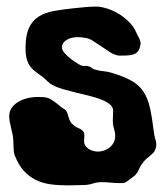

<svg xmlns="http://www.w3.org/2000/svg" viewBox="-20 -538 496 580"><path d="M448.2 -84Q446.3 -79.6 442.4 -75.7Q438.5 -71.8 433.8 -67.9Q429.2 -64 424.1 -59.8Q418.9 -55.7 414.1 -49.8Q405.8 -40 400.6 -28.3Q395.5 -16.6 389.2 -9.8Q389.2 -9.3 384.5 -5.6Q379.9 -2 374.3 2Q368.7 5.9 364.3 9.3Q359.9 12.7 360.8 12.2Q356.4 14.6 351.3 14.9Q346.2 15.1 339.8 15.1Q328.1 15.1 314.5 13.7Q300.8 12.2 287.1 12.2Q273.4 12.2 259.8 16.6Q246.1 21 231.9 21Q219.7 21 208 21.5Q196.3 22 184.1 22Q155.8 22 131.6 18.6Q107.4 15.1 87.4 5.1Q67.4 -4.9 51.5 -22.5Q35.6 -40 24.9 -67.9Q22.5 -73.7 21.7 -80.8Q21 -87.9 20.8 -95.7Q20.5 -103.5 20.3 -111.6Q20 -119.6 19 -127Q15.1 -146.5 11.5 -160.6Q7.8 -174.8 7.8 -187Q7.8 -200.2 14.6 -210.9Q21.5 -221.7 33.4 -229.2Q45.4 -236.8 61.3 -241Q77.1 -245.1 95.2 -245.1Q105 -245.1 111.6 -244.6Q118.2 -244.1 124.8 -241.9Q131.3 -239.7 138.9 -234.6Q146.5 -229.5 158.2 -220.2Q162.6 -215.3 169.7 -211.2Q176.8 -207 179.2 -204.1Q182.6 -199.7 184.3 -193.8Q186 -188 188 -181.6Q189.9 -175.3 192.9 -169.9Q195.8 -164.6 201.2 -161.1Q206.1 -155.8 211.9 -153.3Q217.8 -150.9 222.9 -148.2Q228 -145.5 231.4 -141.1Q234.9 -136.7 234.9 -127.9Q234.9 -123.5 234.4 -119.6Q233.9 -115.7 233.9 -111.8Q233.9 -104 237.8 -98.1Q241.7 -92.3 248 -88.1Q254.4 -84 261.7 -82Q269 -80.1 275.9 -80.1Q284.7 -80.1 293.7 -83Q302.7 -85.9 310.5 -92Q318.4 -98.1 323.2 -107.2Q328.1 -116.2 328.1 -127.9Q328.1 -137.2 324.5 -148.9Q320.8 -160.6 320.8 -174.8Q320.8 -181.6 321.3 -189.2Q321.8 -196.8 321.8 -203.1Q321.8 -214.4 312.3 -222.4Q302.7 -230.5 287.1 -236.8Q271.5 -243.2 251.7 -248Q231.9 -252.9 211.7 -257.8Q191.4 -262.7 172.4 -268.1Q153.3 -273.4 139.2 -280.8Q131.3 -284.7 123.8 -292.2Q116.2 -299.8 107.9 -306.2Q97.7 -314 88.4 -320.6Q79.1 -327.1 72 -336.4Q64.9 -345.7 61 -358.9Q57.1 -372.1 57.1 -393.1Q57.1 -431.2 67.4 -453.4Q77.6 -475.6 96.7 -487.8Q115.7 -500 143.1 -504.9Q170.4 -509.8 204.1 -513.2Q219.2 -514.6 236.6 -516.4Q253.9 -518.1 271 -518.1Q283.2 -518.1 300.3 -513.2Q317.4 -508.3 334.7 -498.5Q352.1 -488.8 367.7 -473.9Q383.3 -459 392.1 -439Q394.5 -433.1 397 -429Q399.4 -424.8 401.1 -421.1Q402.8 -417.5 403.8 -413.8Q404.8 -410.2 404.8 -404.8Q402.8 -393.1 398.7 -386Q394.5 -378.9 387.7 -375.5Q380.9 -372.1 371.3 -371.1Q361.8 -370.1 349.1 -370.1Q343.8 -370.1 339.6 -370.1Q335.4 -370.1 334 -371.1Q323.7 -373 311.5 -380.9Q299.3 -388.7 286.6 -397.5Q273.9 -406.2 262 -413.8Q250 -421.4 241.2 -422.9Q227.1 -425.8 215.8 -425.8Q193.4 -425.8 180.2 -416.7Q167 -407.7 167 -395Q167 -387.2 175 -377.9Q183.1 -368.7 193.4 -360.6Q203.6 -352.5 213.4 -346.7Q223.1 -340.8 226.1 -339.8Q230 -338.4 237.1 -338.9Q244.1 -339.4 250 -336.9Q254.4 -335.4 257.8 -332.3Q261.2 -329.1 266.1 -328.1Q278.3 -324.2 292 -323Q305.7 -321.8 317.9 -317.9Q355 -306.6 377.4 -293.9Q399.9 -281.2 413.1 -261.5Q426.3 -241.7 432.9 -212.4Q439.5 -183.1 444.8 -139.2Q446.3 -126.5 449.2 -117.9Q452.1 -109.4 452.1 -101.1Q452.1 -93.3 448.2 -84Z"/></svg>

Font: Freckle Face
Style: Regular
Weight: 400
Designer: Astigmatic (AOETI)
Foundry: Astigmatic (AOETI)
Version: Version 1.000